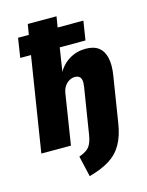

<svg xmlns="http://www.w3.org/2000/svg" viewBox="-131 -785 806 1052"><g transform="rotate(-15 272.0 -258.5)"><path d="M244 188 217 70Q247 59 263 46.5Q279 34 288 11.5Q297 -11 302 -49L341 -293Q345 -318 341.5 -332Q338 -346 328.5 -352Q319 -358 306 -358Q289 -358 273.5 -349Q258 -340 247.5 -324.5Q237 -309 233 -287L188 0H20L105 -536H44L61 -646H122L132 -705H295L285 -644H431L414 -536H268L246 -394H242Q267 -441 309 -466.5Q351 -492 402 -492Q449 -492 476 -471Q503 -450 512 -409Q521 -368 511 -308L470 -50Q459 20 432 66.5Q405 113 358.5 141.5Q312 170 244 188Z"/></g></svg>

Font: Nunito Sans 10pt Condensed Black
Style: Italic
Weight: 900
Width: 3
Italic angle: -9°
Designer: Vernon Adams
Foundry: Vernon Adams
Version: Version 3.101;gftools[0.9.27]